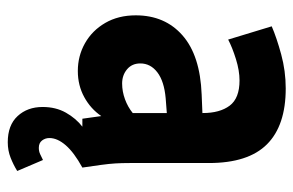

<svg xmlns="http://www.w3.org/2000/svg" viewBox="-154 -424 774 507"><g transform="rotate(90 233.5 -170.0)"><path d="M20 -141Q20 -218 73 -264.5Q126 -311 229 -315L278 -317V-318Q278 -363 258.5 -389Q239 -415 192 -415Q166 -415 135.5 -405.5Q105 -396 84 -385L49 -500Q79 -513 123 -525Q167 -537 213 -537Q311 -537 360.5 -487.5Q410 -438 410 -334V-125Q410 -104 411 -87.5Q412 -71 415 -49L422 0H293L286 -50Q267 -22 236 -5Q205 12 167 12Q127 12 93.5 -7Q60 -26 40 -60.5Q20 -95 20 -141ZM147 -153Q147 -131 162.5 -118Q178 -105 200 -105Q221 -105 241.5 -112.5Q262 -120 278 -133V-223L239 -220Q194 -216 170.5 -198Q147 -180 147 -153ZM262 105Q262 70 277 43.5Q292 17 314 0H422Q382 22 363 44Q344 66 344 87Q344 98 350.5 106.5Q357 115 370 115Q379 115 386.5 111.5Q394 108 402 104L431 172Q415 182 396 189.5Q377 197 355 197Q310 197 286 171Q262 145 262 105Z"/></g></svg>

Font: Radio Canada Condensed
Style: Bold
Weight: 700
Width: 3
Designer: Charles Daoud, Etienne Aubert Bonn, Alexandre Saumier Demers, Jacques Le Bailly
Foundry: Radio-Canada
Version: Version 2.104; ttfautohint (v1.8.4.7-5d5b);gftools[0.9.28.de